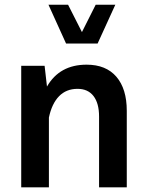

<svg xmlns="http://www.w3.org/2000/svg" viewBox="-20 -806 634 826"><path d="M190.4 0H71.3V-522.9H171.9L182.1 -433.6Q236.3 -527.8 352.5 -527.8Q436 -527.8 480.7 -475.8Q525.4 -423.8 525.4 -329.1V0H406.2V-304.7Q406.2 -361.8 382.3 -392.8Q358.4 -423.8 313.5 -423.8Q265.1 -423.8 234.1 -392.1Q203.1 -360.4 190.4 -300.3ZM188.5 -785.6H272.9L332.5 -668L391.6 -785.6H476.1L399.9 -618.7H264.2Z"/></svg>

Font: Estedad-FD SemiBold
Style: Regular
Weight: 600
Designer: Amin Abedi
Version: Version 7.3